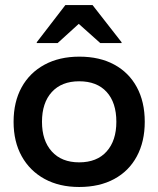

<svg xmlns="http://www.w3.org/2000/svg" viewBox="-20 -736 632 766"><path d="M295.8 10Q216.7 10 157.9 -22.1Q99.2 -54.2 66.7 -112.5Q34.2 -170.8 34.2 -250Q34.2 -329.2 66.2 -387.5Q98.3 -445.8 157.5 -477.9Q216.7 -510 296.7 -510Q377.5 -510 435.8 -478.3Q494.2 -446.7 525.8 -388.3Q557.5 -330 557.5 -250Q557.5 -170.8 525.8 -112.1Q494.2 -53.3 435.4 -21.7Q376.7 10 295.8 10ZM295.8 -88.3Q366.7 -88.3 405.4 -131.7Q444.2 -175 444.2 -250Q444.2 -326.7 405.4 -369.2Q366.7 -411.7 295.8 -411.7Q225.8 -411.7 186.7 -368.8Q147.5 -325.8 147.5 -250Q147.5 -175 186.7 -131.7Q225.8 -88.3 295.8 -88.3ZM126.7 -564.2V-567.5L240.8 -715.8H349.2L465 -567.5V-564.2H380L294.2 -640.8L210 -564.2Z"/></svg>

Font: Funnel Display Light Medium
Style: Regular
Weight: 500
Version: Version 1.000